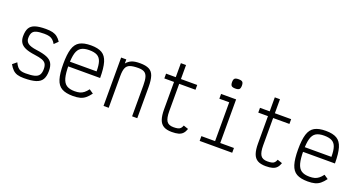

<svg xmlns="http://www.w3.org/2000/svg" viewBox="-48 -1574 4296 2305"><g transform="rotate(20 2100.0 -421.0)"><path d="M275 14Q226 14 192.5 4Q159 -6 134 -30Q109 -54 86 -95L138 -138Q155 -103 172.5 -83Q190 -63 214.5 -55Q239 -47 275 -47Q348 -47 389.5 -58Q431 -69 448 -96Q465 -123 465 -170Q465 -212 450.5 -236Q436 -260 401 -273Q366 -286 304 -294Q227 -304 181.5 -324Q136 -344 116 -377Q96 -410 96 -456Q96 -523 117.5 -561Q139 -599 189 -615.5Q239 -632 325 -632Q377 -632 411.5 -623.5Q446 -615 472 -595Q498 -575 521 -540L473 -493Q455 -524 436 -540.5Q417 -557 391 -564Q365 -571 325 -571Q262 -571 226.5 -561Q191 -551 176.5 -525.5Q162 -500 162 -456Q162 -415 193.5 -391Q225 -367 306 -356Q391 -345 440 -324.5Q489 -304 510 -267.5Q531 -231 531 -170Q531 -101 507 -61Q483 -21 427 -3.5Q371 14 275 14Z M902 14Q811 14 759 -15.5Q707 -45 685 -116Q663 -187 663 -309Q663 -432 685 -502.5Q707 -573 759 -602.5Q811 -632 902 -632Q992 -632 1043 -602Q1094 -572 1115.5 -499.5Q1137 -427 1137 -301H692V-361H1070Q1070 -441 1054.5 -486.5Q1039 -532 1002.5 -551.5Q966 -571 902 -571Q836 -571 798.5 -548Q761 -525 745 -470Q729 -415 729 -318Q729 -215 745 -156Q761 -97 798.5 -72Q836 -47 902 -47Q940 -47 967.5 -54.5Q995 -62 1018.5 -80.5Q1042 -99 1066 -131L1119 -95Q1089 -54 1059.5 -30Q1030 -6 993 4Q956 14 902 14Z M1290 0V-618H1356V-566Q1384 -600 1422 -616Q1460 -632 1528 -632Q1602 -632 1644 -610.5Q1686 -589 1703.5 -537.5Q1721 -486 1721 -396V0H1655V-396Q1655 -463 1643.5 -501Q1632 -539 1604.5 -555Q1577 -571 1528 -571Q1461 -571 1423.5 -558Q1386 -545 1371 -509.5Q1356 -474 1356 -407V0Z M2165 14Q2099 14 2060 -9Q2021 -32 2004 -81.5Q1987 -131 1987 -211V-560H1863V-621H1987V-800H2053V-621H2261V-560H2053V-211Q2053 -123 2077.5 -85Q2102 -47 2165 -47Q2200 -47 2221.5 -52.5Q2243 -58 2255 -71Q2267 -84 2276 -108L2338 -87Q2325 -49 2304.5 -27Q2284 -5 2250.5 4.5Q2217 14 2165 14Z M2693 0V-599L2734 -557H2567V-618H2759V0ZM2518 0V-61H2934V0ZM2705 -737Q2669 -737 2655.5 -750Q2642 -763 2642 -797Q2642 -831 2655.5 -843.5Q2669 -856 2705 -856Q2741 -856 2754.5 -843.5Q2768 -831 2768 -797Q2768 -763 2754.5 -750Q2741 -737 2705 -737Z M3365 14Q3299 14 3260 -9Q3221 -32 3204 -81.5Q3187 -131 3187 -211V-560H3063V-621H3187V-800H3253V-621H3461V-560H3253V-211Q3253 -123 3277.5 -85Q3302 -47 3365 -47Q3400 -47 3421.5 -52.5Q3443 -58 3455 -71Q3467 -84 3476 -108L3538 -87Q3525 -49 3504.5 -27Q3484 -5 3450.5 4.5Q3417 14 3365 14Z M3902 14Q3811 14 3759 -15.5Q3707 -45 3685 -116Q3663 -187 3663 -309Q3663 -432 3685 -502.5Q3707 -573 3759 -602.5Q3811 -632 3902 -632Q3992 -632 4043 -602Q4094 -572 4115.5 -499.5Q4137 -427 4137 -301H3692V-361H4070Q4070 -441 4054.5 -486.5Q4039 -532 4002.5 -551.5Q3966 -571 3902 -571Q3836 -571 3798.5 -548Q3761 -525 3745 -470Q3729 -415 3729 -318Q3729 -215 3745 -156Q3761 -97 3798.5 -72Q3836 -47 3902 -47Q3940 -47 3967.5 -54.5Q3995 -62 4018.5 -80.5Q4042 -99 4066 -131L4119 -95Q4089 -54 4059.5 -30Q4030 -6 3993 4Q3956 14 3902 14Z"/></g></svg>

Font: Victor Mono Light
Style: Regular
Weight: 300
Monospace: yes
Designer: Rune Bjørnerås
Version: Version 1.561;gftools[0.9.30]